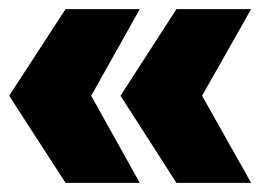

<svg xmlns="http://www.w3.org/2000/svg" viewBox="-29 -479 575 419"><path d="M170 -270 276 -80H114L-9 -270L114 -459H276ZM412 -270 519 -80H356L234 -270L356 -459H519Z"/></svg>

Font: Montserrat Extra Bold
Style: Regular
Weight: 800
Designer: Julieta Ulanovsky
Foundry: Julieta Ulanovsky
Version: Version 3.001;PS 003.001;hotconv 1.0.70;makeotf.lib2.5.58329